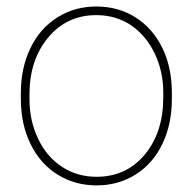

<svg xmlns="http://www.w3.org/2000/svg" viewBox="-20 -558 590 588"><path d="M43.9 -251C43.9 -251 43.9 -251 43.9 -251C44.4 -201.2 54.2 -156.2 73.7 -116.7C93.3 -76.7 120.6 -45.4 156.2 -23.4C191.4 -1.5 231.4 9.8 275.9 9.8C320.3 9.8 360.4 -1.5 396 -23.9C431.2 -46.4 458.5 -77.6 477.5 -117.7C496.6 -157.7 506.3 -203.1 506.3 -253.9C506.3 -253.9 506.3 -277.3 506.3 -277.3C506.3 -277.3 506.3 -277.3 506.3 -277.3C505.9 -327.6 496.1 -372.6 476.6 -412.6C456.5 -452.6 429.2 -483.4 394 -505.4C358.9 -527.3 319.3 -538.1 274.9 -538.1C274.9 -538.1 274.9 -538.1 274.9 -538.1C230.5 -538.1 190.4 -526.9 155.3 -504.4C119.6 -481.9 92.3 -450.7 73.2 -410.6C53.7 -370.1 43.9 -324.7 43.9 -274.4C43.9 -274.4 43.9 -251 43.9 -251ZM70.3 -269.5C70.3 -269.5 70.3 -269.5 70.3 -269.5C70.3 -339.4 89.4 -397 127.4 -442.9C165.5 -488.8 214.8 -511.7 274.9 -511.7C274.9 -511.7 274.9 -511.7 274.9 -511.7C314.5 -511.7 349.6 -501.5 380.9 -481C411.6 -460 436 -431.2 453.6 -394.5C471.2 -357.9 480 -317.9 480 -274.4C480 -274.4 480 -259.3 480 -259.3C480 -259.3 480 -259.3 480 -259.3C480 -188 460.9 -129.9 423.3 -84.5C385.3 -39.1 335.9 -16.6 275.9 -16.6C275.9 -16.6 275.9 -16.6 275.9 -16.6C235.8 -16.6 200.2 -26.9 169.4 -47.4C138.2 -67.9 113.8 -96.7 96.7 -133.3C79.1 -169.9 70.3 -210 70.3 -253.9C70.3 -253.9 70.3 -269.5 70.3 -269.5Z"/></svg>

Font: WOX
Style: Regular
Weight: 500
Designer: Google
Foundry: ""
Version: ""